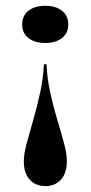

<svg xmlns="http://www.w3.org/2000/svg" viewBox="-20 -449 313 662"><path d="M137.1 192.7Q103.2 192.7 82.7 170.6Q62.1 148.4 62.1 107.3Q62.1 82.3 71.8 46Q81.5 9.7 94.4 -34.7Q107.3 -79 118.1 -128.2Q129 -177.4 131.5 -227.4H140.3Q142.7 -176.6 153.6 -127.8Q164.5 -79 177.8 -35.1Q191.1 8.9 200.8 45.2Q210.5 81.5 210.5 106.5Q210.5 148.4 189.9 170.6Q169.4 192.7 137.1 192.7ZM136.3 -300.8Q100 -300.8 78.2 -317.7Q56.5 -334.7 56.5 -364.5Q56.5 -395.2 78.2 -412.1Q100 -429 136.3 -429Q171.8 -429 193.5 -412.1Q215.3 -395.2 215.3 -364.5Q215.3 -334.7 193.5 -317.7Q171.8 -300.8 136.3 -300.8Z"/></svg>

Font: Playfair 144pt SemiExpanded ExtraBold
Style: Regular
Weight: 800
Width: 6
Designer: Claus Eggers Sørensen
Foundry: Claus Eggers Sørensen
Version: Version 2.203